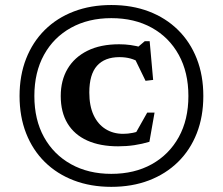

<svg xmlns="http://www.w3.org/2000/svg" viewBox="-20 -714 866 746"><path d="M412.5 -694.5Q493 -694.5 558.5 -669.5Q624 -644.5 671.5 -597.8Q719 -551 744.5 -486Q770 -421 770 -341Q770 -261 744.5 -196Q719 -131 671.5 -84.5Q624 -38 558.5 -13Q493 12 412.5 12Q332.5 12 267 -13Q201.5 -38 154.2 -84.5Q107 -131 81.5 -196Q56 -261 56 -341Q56 -421 81.5 -486Q107 -551 154.2 -597.8Q201.5 -644.5 267 -669.5Q332.5 -694.5 412.5 -694.5ZM412.5 -643.5Q323.5 -643.5 256 -606.2Q188.5 -569 151 -501Q113.5 -433 113.5 -341Q113.5 -249 151 -181.2Q188.5 -113.5 256 -76Q323.5 -38.5 412.5 -38.5Q502.5 -38.5 569.8 -76Q637 -113.5 674.5 -181.2Q712 -249 712 -341Q712 -433 674.5 -501Q637 -569 569.8 -606.2Q502.5 -643.5 412.5 -643.5ZM458.5 -194Q477 -194 495.8 -197.8Q514.5 -201.5 533.5 -210.5L494.5 -174.5L552 -276.5H580.5L560.5 -163Q532 -154.5 502 -150Q472 -145.5 439 -145.5Q369 -145.5 319 -168Q269 -190.5 242.5 -234.2Q216 -278 216 -341Q216 -401.5 242.5 -446.5Q269 -491.5 319.8 -516.8Q370.5 -542 443 -542Q466 -542 487.2 -539Q508.5 -536 534.5 -529L505.5 -522.5L542.5 -554H561.5L575 -403.5L545.5 -400L494.5 -505L527 -469Q506 -481.5 486.5 -486.8Q467 -492 444 -492Q387 -492 357 -458.5Q327 -425 327 -354.5Q327 -303 343.5 -267.2Q360 -231.5 389.8 -212.8Q419.5 -194 458.5 -194Z"/></svg>

Font: Newsreader SemiBold
Style: Regular
Weight: 600
Designer: Hugues Gentile
Foundry: Production Type
Version: Version 1.003